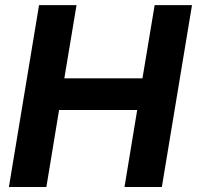

<svg xmlns="http://www.w3.org/2000/svg" viewBox="-20 -748 788 768"><path d="M15.6 0 136.2 -727.5H286.1L237.3 -434.6H549.8L598.6 -727.5H748L627.4 0H478L528.8 -308.1H216.3L165.5 0Z"/></svg>

Font: Inter 24pt
Style: Bold Italic
Weight: 700
Italic angle: -9.3988°
Version: Version 4.001;git-66647c0bb